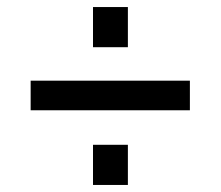

<svg xmlns="http://www.w3.org/2000/svg" viewBox="-20 -621 627 545"><path d="M343 -210V-96H244V-210ZM343 -601V-487H244V-601ZM67 -392H519V-308H67Z"/></svg>

Font: Pathway Extreme 28pt SemiBold
Style: Regular
Weight: 600
Designer: Eduardo Rodriguez Tunni
Foundry: Eduardo Rodriguez Tunni
Version: Version 1.001;gftools[0.9.26]